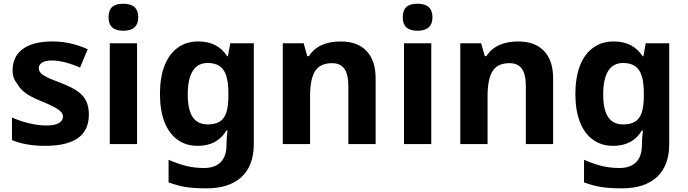

<svg xmlns="http://www.w3.org/2000/svg" viewBox="-20 -781 3728 1041"><path d="M44.9 -21.5V-144Q88.9 -124 138.7 -112.3Q188.5 -100.6 231.4 -100.6Q275.4 -100.6 298.3 -113.3Q321.3 -126 321.3 -149.9Q321.3 -171.9 289.1 -191.7Q256.8 -211.4 196.8 -235.4Q147.5 -255.4 118.7 -276.4Q89.8 -297.4 74.7 -325.2Q61.5 -340.8 54.9 -358.6Q48.3 -376.5 48.3 -398.4Q48.3 -475.6 104.2 -515.9Q160.2 -556.2 263.2 -556.2Q314.9 -556.2 360.8 -545.9Q406.7 -535.6 455.6 -514.2L414.1 -414.6Q373 -432.6 333.5 -442.9Q293.9 -453.1 262.7 -453.1Q228.5 -453.1 209.5 -442.4Q190.4 -431.6 190.4 -411.1Q190.4 -390.1 210.9 -376Q229 -364.3 250.7 -354.7Q272.5 -345.2 311.5 -330.6Q370.1 -308.1 401.6 -285.6Q433.1 -263.2 447.8 -231.9Q461.9 -201.2 461.9 -160.6Q461.9 -74.2 402.3 -32.2Q342.8 9.8 224.6 9.8Q119.6 9.8 44.9 -21.5Z M723.1 0H575.2V-546.4H723.1ZM568.4 -687Q568.4 -724.6 587.6 -742.7Q606.9 -760.7 648.4 -760.7Q689.9 -760.7 709.7 -742.2Q729.5 -723.6 729.5 -687Q729.5 -650.9 709 -632.6Q688.5 -614.3 648.4 -614.3Q568.4 -614.3 568.4 -687Z M894 208V85.4Q951.2 109.9 994.6 119.9Q1038.1 129.9 1086.4 129.9Q1145.5 129.9 1176.8 97.9Q1208 65.9 1208 5.4Q1208 -31.7 1213.4 -73.7H1208Q1158.2 9.8 1051.8 9.8Q988.3 9.8 942.1 -23.7Q896 -57.1 871.6 -120.1Q847.2 -183.1 847.2 -271Q847.2 -360.4 871.8 -424.3Q896.5 -488.3 943.4 -522.2Q990.2 -556.2 1054.7 -556.2Q1160.2 -556.2 1211.9 -476.1H1215.8L1228.5 -546.4H1356V1Q1356 116.7 1289.6 178.5Q1223.1 240.2 1100.1 240.2Q1033.2 240.2 989.3 233.4Q945.3 226.6 894 208ZM1218.3 -258.8V-276.4Q1218.3 -335 1206.5 -370.6Q1194.8 -406.2 1170.4 -422.9Q1146 -439.5 1106 -439.5Q1052.2 -439.5 1025.1 -396.5Q998 -353.5 998 -268.6Q998 -185.5 1024.9 -146Q1051.8 -106.4 1106.4 -106.4Q1147 -106.4 1171.1 -121.6Q1195.3 -136.7 1206.8 -169.9Q1218.3 -203.1 1218.3 -258.8Z M1513.2 -546.4H1626.5L1646 -476.6H1654.8Q1679.7 -516.1 1723.4 -536.1Q1767.1 -556.2 1826.7 -556.2Q1918.5 -556.2 1967.5 -504.4Q2016.6 -452.6 2016.6 -356V0H1868.7V-314.5Q1868.7 -377.4 1847.2 -408Q1825.7 -438.5 1780.3 -438.5Q1720.2 -438.5 1692.9 -401.9Q1661.1 -360.8 1661.1 -257.3V0H1513.2Z M2318.4 0H2170.4V-546.4H2318.4ZM2163.6 -687Q2163.6 -724.6 2182.9 -742.7Q2202.1 -760.7 2243.7 -760.7Q2285.2 -760.7 2304.9 -742.2Q2324.7 -723.6 2324.7 -687Q2324.7 -650.9 2304.2 -632.6Q2283.7 -614.3 2243.7 -614.3Q2163.6 -614.3 2163.6 -687Z M2475.6 -546.4H2588.9L2608.4 -476.6H2617.2Q2642.1 -516.1 2685.8 -536.1Q2729.5 -556.2 2789.1 -556.2Q2880.9 -556.2 2929.9 -504.4Q2979 -452.6 2979 -356V0H2831.1V-314.5Q2831.1 -377.4 2809.6 -408Q2788.1 -438.5 2742.7 -438.5Q2682.6 -438.5 2655.3 -401.9Q2623.5 -360.8 2623.5 -257.3V0H2475.6Z M3146.5 208V85.4Q3203.6 109.9 3247.1 119.9Q3290.5 129.9 3338.9 129.9Q3397.9 129.9 3429.2 97.9Q3460.4 65.9 3460.4 5.4Q3460.4 -31.7 3465.8 -73.7H3460.4Q3410.6 9.8 3304.2 9.8Q3240.7 9.8 3194.6 -23.7Q3148.4 -57.1 3124 -120.1Q3099.6 -183.1 3099.6 -271Q3099.6 -360.4 3124.3 -424.3Q3148.9 -488.3 3195.8 -522.2Q3242.7 -556.2 3307.1 -556.2Q3412.6 -556.2 3464.4 -476.1H3468.3L3481 -546.4H3608.4V1Q3608.4 116.7 3542 178.5Q3475.6 240.2 3352.5 240.2Q3285.6 240.2 3241.7 233.4Q3197.8 226.6 3146.5 208ZM3470.7 -258.8V-276.4Q3470.7 -335 3459 -370.6Q3447.3 -406.2 3422.9 -422.9Q3398.4 -439.5 3358.4 -439.5Q3304.7 -439.5 3277.6 -396.5Q3250.5 -353.5 3250.5 -268.6Q3250.5 -185.5 3277.3 -146Q3304.2 -106.4 3358.9 -106.4Q3399.4 -106.4 3423.6 -121.6Q3447.8 -136.7 3459.2 -169.9Q3470.7 -203.1 3470.7 -258.8Z"/></svg>

Font: Viking Open Sans
Style: Bold
Weight: 700
Foundry: Ascender Corporation
Version: Version 2.001